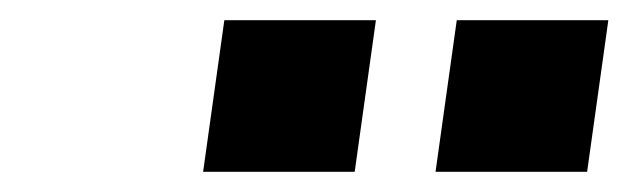

<svg xmlns="http://www.w3.org/2000/svg" viewBox="-20 -810 622 190"><path d="M331 -640 352 -790H202L181 -640ZM561 -640 582 -790H432L411 -640Z"/></svg>

Font: Plus Jakarta Sans ExtraBold
Style: Italic
Weight: 800
Italic angle: -8°
Designer: Gumpita Rahayu
Foundry: Tokotype
Version: Version 2.071;gftools[0.9.30]